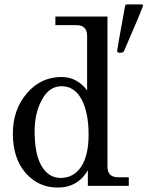

<svg xmlns="http://www.w3.org/2000/svg" viewBox="-20 -847 672 875"><path d="M242.7 7.8Q154.8 7.8 96.7 -58.8Q38.6 -125.5 38.6 -238.8Q38.6 -346.7 102.1 -421.4Q165.5 -496.1 260.7 -496.1Q330.6 -496.1 377 -435.1V-683.6Q377 -732.4 328.1 -732.4H232.4V-771.5H469.7V-87.9Q469.7 -39.1 518.6 -39.1H566.9V0H380.4V-70.8Q334 7.8 242.7 7.8ZM383.8 -232.9Q383.8 -334.5 351.6 -394.3Q319.3 -454.1 260.7 -454.1Q204.1 -454.1 170.9 -392.3Q137.7 -330.6 137.7 -250Q137.7 -143.1 169.9 -89.6Q202.1 -36.1 255.9 -36.1Q315.9 -36.1 349.9 -87.4Q383.8 -138.7 383.8 -232.9ZM527.3 -606.4Q513.7 -606.4 513.7 -614.7Q513.7 -620.1 549.8 -819.3Q551.3 -827.1 559.6 -827.1H624.5Q631.8 -827.1 631.8 -822.3Q631.8 -813.5 545.4 -614.7Q541.5 -606.4 527.3 -606.4Z"/></svg>

Font: Munson
Style: Regular
Weight: 400
Designer: Paul James MIller
Foundry: High-Logic / Made with FontCreator
Version: Version 2.10;May 5, 2019;FontCreator 11.5.0.2430 64-bit